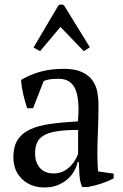

<svg xmlns="http://www.w3.org/2000/svg" viewBox="-20 -816 545 848"><path d="M217 -50Q242 -50 261 -60Q280 -70 293 -84Q306 -98 314 -112.5Q322 -127 325 -137V-242Q267 -242 230 -236Q193 -230 172 -217Q151 -204 143 -184.5Q135 -165 135 -140Q135 -97 157 -73.5Q179 -50 217 -50ZM410 -131Q410 -109 411 -93Q412 -77 413 -59L482 -49V-28Q457 -15 426.5 -5Q396 5 368 10H343Q333 -13 331 -40.5Q329 -68 328 -101H323Q319 -81 307.5 -60.5Q296 -40 277.5 -24Q259 -8 234 2Q209 12 177 12Q116 12 77.5 -25Q39 -62 39 -122Q39 -168 57.5 -197.5Q76 -227 112 -244Q148 -261 201 -268.5Q254 -276 324 -280Q327 -311 327 -338Q326 -348 326 -358Q324 -392 315 -416.5Q306 -441 287.5 -454.5Q269 -468 239 -468Q225 -468 207.5 -466.5Q190 -465 173 -458L126 -338H100Q90 -368 82.5 -400Q75 -432 73 -463Q111 -486 157.5 -499Q204 -512 261 -512Q312 -512 342.5 -497.5Q373 -483 389 -460Q405 -437 410 -409Q415 -381 415 -353Q415 -293 412.5 -237.5Q410 -182 410 -131ZM157 -590 128 -606 238 -792Q242 -796 250 -796Q251 -796 252 -796Q258 -796 263 -792L377 -607L350 -590L247 -697Z"/></svg>

Font: PTSerif
Style: Regular
Weight: 400
Designer: A.Korolkova, O.Umpeleva, V.Yefimov
Foundry: ParaType Ltd
Version: Version 1.000W OFL; ttfautohint (v1.2) -l 8 -r 50 -G 200 -x 